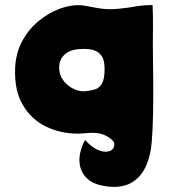

<svg xmlns="http://www.w3.org/2000/svg" viewBox="-20 -600 667 760"><path d="M584 -580Q586 -534 585.5 -491.5Q585 -449 585 -428Q585 -417 585.5 -376Q586 -335 586.5 -277Q587 -219 586 -157Q585 -95 581 -42Q577 16 556.5 60Q536 104 497 125Q458 146 397 137Q351 130 327.5 109Q304 88 297.5 60.5Q291 33 297.5 4.5Q304 -24 317 -46Q326 -35 341.5 -22.5Q357 -10 375.5 -3.5Q394 3 411 -1Q422 -4 428 -12.5Q434 -21 432 -33Q430 -45 403.5 -60.5Q377 -76 335 -74Q319 -73 310 -72Q301 -71 289 -71Q220 -71 162 -99Q104 -127 70 -185Q36 -243 40 -333Q43 -391 68 -437.5Q93 -484 132.5 -516.5Q172 -549 216.5 -565.5Q261 -582 303 -579Q308 -579 323 -576Q338 -573 353 -570.5Q368 -568 373 -567Q408 -561 451.5 -565.5Q495 -570 526 -576Q546 -579 565 -579.5Q584 -580 584 -580ZM287 -405Q247 -401 227.5 -375Q208 -349 217 -310Q221 -292 236.5 -274.5Q252 -257 274 -247Q296 -237 318 -239Q340 -241 357 -246.5Q374 -252 384 -270Q394 -288 394 -327Q394 -366 378.5 -383.5Q363 -401 338.5 -404.5Q314 -408 287 -405Z"/></svg>

Font: Potta One
Style: Regular
Weight: 400
Designer: 108,108go
Foundry: Font Zone 108
Version: Version 1.000